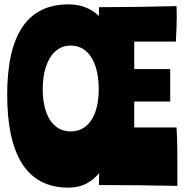

<svg xmlns="http://www.w3.org/2000/svg" viewBox="-20 -850 850 881"><path d="M794 3C794 -147 794 -203 790 -265H596V-384H761V-533H596V-659H787C789 -698 791 -740 791 -773C791 -795 790 -805 790 -822C682 -819 539 -817 434 -817V-777C396 -812 351 -830 294 -830C104 -830 13 -688 13 -416C13 -143 100 11 294 11C354 11 399 -12 435 -56C435 -34 434 -14 434 -1C542 -1 720 1 794 3ZM304 -247C220 -247 176 -327 176 -441C176 -553 220 -641 304 -641C390 -641 433 -556 433 -441C433 -327 390 -247 304 -247Z"/></svg>

Font: Ranchers
Style: Regular
Weight: 400
Designer: Pablo Impallari, Brenda Gallo
Foundry: Pablo Impallari, Brenda Gallo
Version: Version 1.000